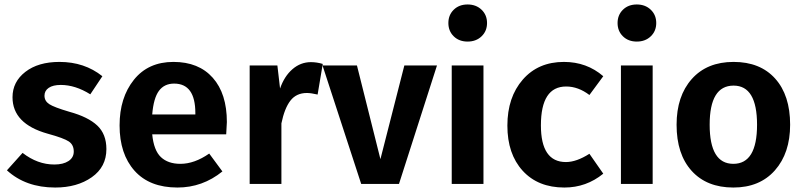

<svg xmlns="http://www.w3.org/2000/svg" viewBox="-20 -823 3593 859"><path d="M246 -546Q358 -546 438 -482L384 -401Q317 -443 252 -443Q217 -443 198 -430Q179 -417 179 -395Q179 -371 200.5 -357Q222 -343 290 -323Q374 -300 415 -261.5Q456 -223 456 -156Q456 -76 390.5 -30Q325 16 227 16Q95 16 11 -61L81 -139Q148 -87 223 -87Q263 -87 286.5 -102.5Q310 -118 310 -145Q310 -175 288 -190Q266 -205 193 -225Q36 -269 36 -388Q36 -457 93.5 -501.5Q151 -546 246 -546Z M995 -277Q995 -267 992 -222H661Q668 -150 700 -120Q732 -90 787 -90Q850 -90 916 -136L975 -56Q886 16 774 16Q649 16 582 -59Q515 -134 515 -262Q515 -386 579 -466Q643 -546 756 -546Q869 -546 932 -475Q995 -404 995 -277ZM854 -311V-317Q854 -449 759 -449Q715 -449 691 -416.5Q667 -384 661 -311Z M1371 -545Q1397 -545 1424 -537L1401 -400Q1371 -407 1353 -407Q1306 -407 1279.5 -373Q1253 -339 1239 -271V0H1097V-530H1221L1233 -427Q1252 -482 1288.5 -513.5Q1325 -545 1371 -545Z M1935 -530 1765 0H1596L1423 -530H1577L1682 -111L1789 -530Z M2010 -779.5Q2034 -803 2072 -803Q2110 -803 2134.5 -779.5Q2159 -756 2159 -720Q2159 -684 2134.5 -660.5Q2110 -637 2072 -637Q2034 -637 2010 -660.5Q1986 -684 1986 -720Q1986 -756 2010 -779.5ZM2143 -530V0H2001V-530Z M2503 -546Q2605 -546 2679 -482L2617 -398Q2567 -436 2513 -436Q2400 -436 2400 -262Q2400 -98 2512 -98Q2559 -98 2617 -135L2679 -46Q2603 16 2505 16Q2387 16 2318.5 -59Q2250 -134 2250 -261Q2250 -388 2319 -467Q2388 -546 2503 -546Z M2767 -779.5Q2791 -803 2829 -803Q2867 -803 2891.5 -779.5Q2916 -756 2916 -720Q2916 -684 2891.5 -660.5Q2867 -637 2829 -637Q2791 -637 2767 -660.5Q2743 -684 2743 -720Q2743 -756 2767 -779.5ZM2900 -530V0H2758V-530Z M3515 -265Q3515 -138 3447 -61Q3379 16 3261 16Q3142 16 3074.5 -58.5Q3007 -133 3007 -265Q3007 -393 3075 -469.5Q3143 -546 3262 -546Q3381 -546 3448 -471.5Q3515 -397 3515 -265ZM3262 -440Q3155 -440 3155 -265Q3155 -90 3261 -90Q3367 -90 3367 -265Q3367 -440 3262 -440Z"/></svg>

Font: Fira Sans SemiBold
Style: Regular
Weight: 600
Designer: bBox Type GmbH & Carrois Corporate GbR & Edenspiekermann AG
Foundry: bBox Type GmbH & Carrois Corporate GbR & Edenspiekermann AG
Version: Version 4.301;PS 004.301;hotconv 1.0.88;makeotf.lib2.5.64775